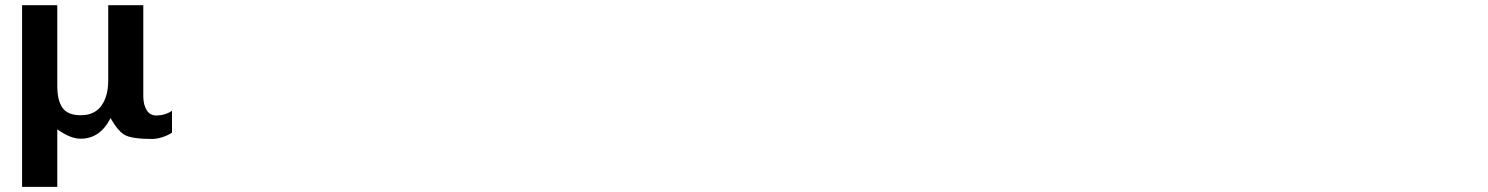

<svg xmlns="http://www.w3.org/2000/svg" viewBox="-20 -520 5721 738"><path d="M530.8 -150.9Q530.8 -116.7 544.4 -95.5Q558.1 -74.2 585.9 -76.2Q617.2 -77.6 641.1 -94.2V-9.8Q604 12.7 565.9 14.2Q487.8 14.2 460 -1Q434.1 -15.1 404.8 -65.9Q364.7 13.2 290 13.2Q250.5 13.2 200.2 -22.9V198.2H64.9V-500H200.2V-189.9Q200.2 -133.3 220.5 -105.2Q240.7 -77.1 290 -77.1Q343.3 -77.1 369.6 -113.5Q396 -149.9 396 -210.9V-500H530.8Z"/></svg>

Font: Perun
Style: Bold
Weight: 700
Foundry: Copyright (c) Stefan Peev, Context Ltd, 2016
Version: Version 1.0000